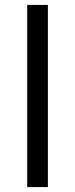

<svg xmlns="http://www.w3.org/2000/svg" viewBox="-20 -760 306 780"><path d="M90.5 0V-740H174.5V0Z"/></svg>

Font: Encode Sans SemiExpanded SemiExpanded
Style: Regular
Weight: 400
Width: 6
Designer: Multiple Designers
Foundry: Impallari Type
Version: Version 3.000; ttfautohint (v1.8.3) -l 8 -r 50 -G 200 -x 14 